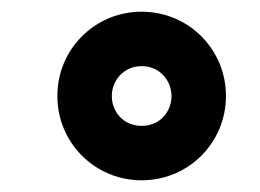

<svg xmlns="http://www.w3.org/2000/svg" viewBox="-20 -729 445 328"><path d="M222 -421C302 -421 366 -485 366 -565C366 -645 302 -709 222 -709C142 -709 78 -645 78 -565C78 -485 142 -421 222 -421ZM273 -565C273 -539 254 -514 222 -514C190 -514 171 -539 171 -565C171 -590 190 -616 222 -616C254 -616 273 -590 273 -565Z"/></svg>

Font: Advent Pro
Style: Bold
Weight: 700
Designer: Andreas Kalpakidis
Foundry: Andreas Kalpakidis
Version: Version 2.002 2008